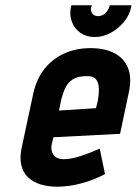

<svg xmlns="http://www.w3.org/2000/svg" viewBox="-20 -693 517 726"><path d="M477 -673H395L393 -666Q389 -654 378 -643Q367 -632 350 -632Q336 -632 328.5 -642.5Q321 -653 325 -666L327 -673H250L248 -666Q242 -636 252 -610Q262 -584 284.5 -568.5Q307 -553 338 -553Q369 -553 398 -568.5Q427 -584 448.5 -610Q470 -636 476 -666ZM176 -149 182 -174 434 -187 467 -343Q479 -399 464 -436Q449 -473 412.5 -492Q376 -511 322 -511Q268 -511 223.5 -491Q179 -471 148.5 -433Q118 -395 106 -340L62 -135Q54 -97 60.5 -69Q67 -41 85.5 -23Q104 -5 132.5 4Q161 13 196 13Q241 13 289 0Q337 -13 377 -35L357 -131Q322 -115 285 -103Q248 -91 221 -91Q208 -91 198 -95Q188 -99 182.5 -107Q177 -115 175 -125.5Q173 -136 176 -149ZM350 -313 343 -284 203 -275 211 -314Q218 -342 227.5 -361.5Q237 -381 254.5 -392.5Q272 -404 303 -405Q333 -407 343.5 -392.5Q354 -378 354 -356Q354 -334 350 -313Z"/></svg>

Font: Advent Pro
Style: Bold Italic
Weight: 700
Italic angle: -12°
Designer: VivaRado, Andreas Kalpakidis
Foundry: VivaRado, Andreas Kalpakidis
Version: Version 3.000